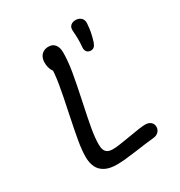

<svg xmlns="http://www.w3.org/2000/svg" viewBox="-188 -926 996 1065"><g transform="rotate(-30 310.0 -393.5)"><path d="M121 -111.3Q121 -154.8 131 -212.5Q141 -270.2 161.2 -366.7Q183 -469 194 -534.2Q205 -599.3 205 -651L221.7 -605.7Q205.8 -609 195.6 -630.2Q185.3 -651.3 185.3 -678.8Q185.3 -699 192.9 -714Q200.5 -729 214.5 -737.2Q228.5 -745.3 247.5 -745.3Q274.5 -745.3 288.8 -727Q303.2 -708.7 303.2 -676.5Q303.2 -622 291.9 -555.7Q280.7 -489.3 258.3 -384.5Q238 -290.3 228.2 -233.9Q218.3 -177.5 218.3 -135.3Q218.3 -114.3 223.8 -100.8Q229.2 -87.2 241.7 -80.3Q254.2 -73.5 275 -73.5Q292.8 -73.5 317.8 -77.2Q342.8 -80.8 388.8 -88.3Q428.2 -95.3 454.1 -99Q480 -102.7 496.5 -102.7Q518.7 -102.7 531.8 -91.1Q545 -79.5 545 -61Q545 -43 532.6 -30.2Q520.2 -17.3 499.5 -15.3Q473.7 -13 444.8 -9.1Q415.8 -5.2 376 0.2Q335.2 5.8 305.6 8.7Q276 11.5 250.8 11.5Q205.2 11.5 176.3 -3.7Q147.5 -18.8 134.2 -46.1Q121 -73.3 121 -111.3ZM409.7 -651.7Q412 -673.8 411.8 -699.8Q411.5 -725.7 409.2 -751.7Q407 -776.8 421.2 -788.2Q435.5 -799.7 457.2 -797.7Q477.5 -795.7 489.1 -782.3Q500.7 -769 498.2 -747.2Q496.5 -719.2 491.5 -694.3Q486.5 -669.5 478 -641.8Q471.7 -623.8 462.7 -615.5Q453.7 -607.2 438.3 -608.5Q422.7 -610 415.1 -621.4Q407.5 -632.8 409.7 -651.7Z"/></g></svg>

Font: Monaspace Radon Var
Style: Regular
Weight: 400
Designer: Riley Cran and the Lettermatic Team
Version: Version 1.000 (Monaspace Radon Var)